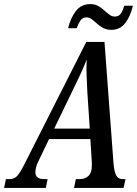

<svg xmlns="http://www.w3.org/2000/svg" viewBox="-62 -919 670 939"><path d="M-42 0 -33 -43H-16Q7 -43 21.5 -58Q36 -73 60 -121L360 -714H449L493 -122Q496 -82 505.5 -62.5Q515 -43 539 -43H552L542 0H300L309 -43H328Q354 -43 370.5 -58.5Q387 -74 387 -107Q387 -111 387 -117Q387 -123 387 -127L380 -239H178L128 -135Q118 -116 114.5 -101.5Q111 -87 111 -77Q111 -43 154 -43H171L162 0ZM295 -480 203 -290H377L365 -471Q363 -515 361.5 -553.5Q360 -592 362 -628Q348 -592 333 -559.5Q318 -527 295 -480ZM482 -773Q460 -773 443 -782Q426 -791 413 -803Q400 -815 387.5 -824.5Q375 -834 362 -834Q341 -834 330.5 -817.5Q320 -801 313 -781H271Q283 -831 309 -865Q335 -899 380 -899Q402 -899 418.5 -889.5Q435 -880 448 -868Q461 -856 473.5 -847Q486 -838 499 -838Q520 -838 530 -854Q540 -870 546 -891H588Q577 -842 551.5 -807.5Q526 -773 482 -773Z"/></svg>

Font: Noto Serif ExtraCondensed Medium
Style: Italic
Weight: 500
Width: 2
Italic angle: -12°
Designer: Monotype Design Team
Foundry: Monotype Imaging Inc.
Version: Version 2.013; ttfautohint (v1.8.4.7-5d5b)